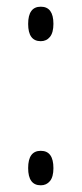

<svg xmlns="http://www.w3.org/2000/svg" viewBox="-20 -551 246 579"><path d="M141.1 -479Q141.1 -452.6 130.6 -439.7Q120.1 -426.8 103 -426.8Q64.9 -426.8 64.9 -478.8Q64.9 -530.8 103 -530.8Q141.1 -530.8 141.1 -479ZM141.1 -43.9Q141.1 -17.6 130.6 -4.9Q120.1 7.8 103 7.8Q64.9 7.8 64.9 -44.2Q64.9 -96.2 103 -96.2Q141.1 -96.2 141.1 -43.9Z"/></svg>

Font: Open Sans Hebrew Condensed Light
Style: Regular
Weight: 300
Width: 3
Foundry: Ascender Corporation, Yanek Iontef
Version: Version 2.001;PS 002.001;hotconv 1.0.70;makeotf.lib2.5.58329